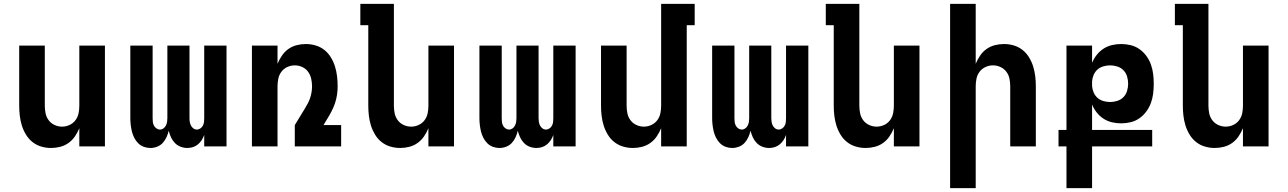

<svg xmlns="http://www.w3.org/2000/svg" viewBox="-20 -755 6640 990"><path d="M243 8Q217 8 192 0.5Q167 -7 147 -23Q127 -39 113.5 -61.5Q100 -84 92.5 -108.5Q85 -133 82 -158.5Q79 -184 79 -210V-520H211V-210Q211 -190 215 -170.5Q219 -151 231 -135Q243 -119 261.5 -110.5Q280 -102 300 -102Q320 -102 338.5 -110.5Q357 -119 369 -135Q381 -151 385 -170.5Q389 -190 389 -210V-520H521V0H389V-94Q380 -72 366.5 -52Q353 -32 333.5 -18Q314 -4 290.5 2Q267 8 243 8Z M755 8Q738 8 721.5 2Q705 -4 692.5 -16.5Q680 -29 672 -45Q664 -61 660 -77.5Q656 -94 654 -111.5Q652 -129 652 -146V-520H767V-146Q767 -136 768 -126.5Q769 -117 773.5 -108Q778 -99 786.5 -93Q795 -87 805 -87Q815 -87 823 -93Q831 -99 835.5 -108Q840 -117 841.5 -126.5Q843 -136 843 -146V-520H957V-146Q957 -136 958.5 -126.5Q960 -117 964.5 -108Q969 -99 977 -93Q985 -87 995 -87Q1005 -87 1013.5 -93Q1022 -99 1026.5 -108Q1031 -117 1032 -126.5Q1033 -136 1033 -146V-520H1148V0H1033V-59Q1028 -45 1020 -32.5Q1012 -20 1000.5 -10.5Q989 -1 975 3.5Q961 8 946 8Q928 8 911 1.5Q894 -5 881.5 -18Q869 -31 861.5 -47.5Q854 -64 850 -81Q846 -64 838.5 -47.5Q831 -31 819 -18Q807 -5 790 1.5Q773 8 756 8Z M1279 0V-520H1411V-426Q1420 -448 1433.5 -468Q1447 -488 1466.5 -502Q1486 -516 1509.5 -522Q1533 -528 1557 -528Q1583 -528 1608 -520.5Q1633 -513 1653 -497Q1673 -481 1686.5 -458.5Q1700 -436 1707.5 -411.5Q1715 -387 1718 -361.5Q1721 -336 1721 -310Q1721 -287 1717.5 -264.5Q1714 -242 1706.5 -220.5Q1699 -199 1688.5 -179Q1678 -159 1666 -140L1648 -110H1739V0H1500V-110L1553 -197Q1561 -210 1568 -223.5Q1575 -237 1579.5 -251Q1584 -265 1586.5 -280Q1589 -295 1589 -310Q1589 -330 1584.5 -349.5Q1580 -369 1568.5 -385Q1557 -401 1538.5 -409.5Q1520 -418 1500 -418Q1480 -418 1461.5 -409.5Q1443 -401 1431 -385Q1419 -369 1415 -349.5Q1411 -330 1411 -310V0Z M2043 8Q2017 8 1992 0.5Q1967 -7 1947 -23Q1927 -39 1913.5 -61.5Q1900 -84 1892.5 -108.5Q1885 -133 1882 -158.5Q1879 -184 1879 -210V-625H1838V-735H2011V-210Q2011 -190 2015 -170.5Q2019 -151 2031 -135Q2043 -119 2061.5 -110.5Q2080 -102 2100 -102Q2120 -102 2138.5 -110.5Q2157 -119 2169 -135Q2181 -151 2185 -170.5Q2189 -190 2189 -210V-520H2321V0H2189V-94Q2180 -72 2166.5 -52Q2153 -32 2133.5 -18Q2114 -4 2090.5 2Q2067 8 2043 8Z M2555 8Q2538 8 2521.5 2Q2505 -4 2492.5 -16.5Q2480 -29 2472 -45Q2464 -61 2460 -77.5Q2456 -94 2454 -111.5Q2452 -129 2452 -146V-520H2567V-146Q2567 -136 2568 -126.5Q2569 -117 2573.5 -108Q2578 -99 2586.5 -93Q2595 -87 2605 -87Q2615 -87 2623 -93Q2631 -99 2635.5 -108Q2640 -117 2641.5 -126.5Q2643 -136 2643 -146V-520H2757V-146Q2757 -136 2758.5 -126.5Q2760 -117 2764.5 -108Q2769 -99 2777 -93Q2785 -87 2795 -87Q2805 -87 2813.5 -93Q2822 -99 2826.5 -108Q2831 -117 2832 -126.5Q2833 -136 2833 -146V-520H2948V0H2833V-59Q2828 -45 2820 -32.5Q2812 -20 2800.5 -10.5Q2789 -1 2775 3.5Q2761 8 2746 8Q2728 8 2711 1.5Q2694 -5 2681.5 -18Q2669 -31 2661.5 -47.5Q2654 -64 2650 -81Q2646 -64 2638.5 -47.5Q2631 -31 2619 -18Q2607 -5 2590 1.5Q2573 8 2556 8Z M3243 8Q3217 8 3192 0.5Q3167 -7 3147 -23Q3127 -39 3113.5 -61.5Q3100 -84 3092.5 -108.5Q3085 -133 3082 -158.5Q3079 -184 3079 -210V-520H3211V-210Q3211 -190 3215 -170.5Q3219 -151 3231 -135Q3243 -119 3261.5 -110.5Q3280 -102 3300 -102Q3320 -102 3338.5 -110.5Q3357 -119 3369 -135Q3381 -151 3385 -170.5Q3389 -190 3389 -210V-735H3562V-625H3521V0H3389V-94Q3380 -72 3366.5 -52Q3353 -32 3333.5 -18Q3314 -4 3290.5 2Q3267 8 3243 8Z M3755 8Q3738 8 3721.5 2Q3705 -4 3692.5 -16.5Q3680 -29 3672 -45Q3664 -61 3660 -77.5Q3656 -94 3654 -111.5Q3652 -129 3652 -146V-520H3767V-146Q3767 -136 3768 -126.5Q3769 -117 3773.5 -108Q3778 -99 3786.5 -93Q3795 -87 3805 -87Q3815 -87 3823 -93Q3831 -99 3835.5 -108Q3840 -117 3841.5 -126.5Q3843 -136 3843 -146V-520H3957V-146Q3957 -136 3958.5 -126.5Q3960 -117 3964.5 -108Q3969 -99 3977 -93Q3985 -87 3995 -87Q4005 -87 4013.5 -93Q4022 -99 4026.5 -108Q4031 -117 4032 -126.5Q4033 -136 4033 -146V-520H4148V0H4033V-59Q4028 -45 4020 -32.5Q4012 -20 4000.5 -10.5Q3989 -1 3975 3.5Q3961 8 3946 8Q3928 8 3911 1.5Q3894 -5 3881.5 -18Q3869 -31 3861.5 -47.5Q3854 -64 3850 -81Q3846 -64 3838.5 -47.5Q3831 -31 3819 -18Q3807 -5 3790 1.5Q3773 8 3756 8Z M4443 8Q4417 8 4392 0.5Q4367 -7 4347 -23Q4327 -39 4313.5 -61.5Q4300 -84 4292.5 -108.5Q4285 -133 4282 -158.5Q4279 -184 4279 -210V-625H4238V-735H4411V-210Q4411 -190 4415 -170.5Q4419 -151 4431 -135Q4443 -119 4461.5 -110.5Q4480 -102 4500 -102Q4520 -102 4538.5 -110.5Q4557 -119 4569 -135Q4581 -151 4585 -170.5Q4589 -190 4589 -210V-520H4721V0H4589V-94Q4580 -72 4566.5 -52Q4553 -32 4533.5 -18Q4514 -4 4490.5 2Q4467 8 4443 8Z M4879 215V-735H5011V-426Q5020 -448 5033.5 -468Q5047 -488 5066.5 -502Q5086 -516 5109.5 -522Q5133 -528 5157 -528Q5183 -528 5208 -520.5Q5233 -513 5253 -497Q5273 -481 5286.5 -458.5Q5300 -436 5307.5 -411.5Q5315 -387 5318 -361.5Q5321 -336 5321 -310V0H5189V-310Q5189 -330 5185 -349.5Q5181 -369 5169 -385Q5157 -401 5138.5 -409.5Q5120 -418 5100 -418Q5080 -418 5061.5 -409.5Q5043 -401 5031 -385Q5019 -369 5015 -349.5Q5011 -330 5011 -310V215Z M5479 215V0H5438V-85H5479V-520H5611V-431Q5620 -453 5635 -472Q5650 -491 5670 -504Q5690 -517 5713.5 -522.5Q5737 -528 5761 -528Q5786 -528 5810.5 -522Q5835 -516 5855.5 -501.5Q5876 -487 5891 -466.5Q5906 -446 5914.5 -422Q5923 -398 5926 -373Q5929 -348 5929 -323Q5929 -298 5926 -273Q5923 -248 5914.5 -224.5Q5906 -201 5891 -180.5Q5876 -160 5855.5 -145.5Q5835 -131 5810.5 -125Q5786 -119 5761 -119Q5737 -119 5713.5 -124.5Q5690 -130 5670 -143Q5650 -156 5635 -175Q5620 -194 5611 -216V-85H5921V0H5611V215ZM5704 -229Q5723 -229 5741.5 -235Q5760 -241 5773 -254.5Q5786 -268 5791.5 -286.5Q5797 -305 5797 -323Q5797 -342 5791.5 -360.5Q5786 -379 5773 -392.5Q5760 -406 5741.5 -412Q5723 -418 5704 -418Q5687 -418 5669.5 -413Q5652 -408 5639 -396.5Q5626 -385 5619 -368.5Q5612 -352 5611 -335V-312Q5612 -295 5619 -278.5Q5626 -262 5639 -250.5Q5652 -239 5669.5 -234Q5687 -229 5704 -229Z M6243 8Q6217 8 6192 0.5Q6167 -7 6147 -23Q6127 -39 6113.5 -61.5Q6100 -84 6092.5 -108.5Q6085 -133 6082 -158.5Q6079 -184 6079 -210V-625H6038V-735H6211V-210Q6211 -190 6215 -170.5Q6219 -151 6231 -135Q6243 -119 6261.5 -110.5Q6280 -102 6300 -102Q6320 -102 6338.5 -110.5Q6357 -119 6369 -135Q6381 -151 6385 -170.5Q6389 -190 6389 -210V-520H6521V0H6389V-94Q6380 -72 6366.5 -52Q6353 -32 6333.5 -18Q6314 -4 6290.5 2Q6267 8 6243 8Z"/></svg>

Font: Iosevka Extrabold Extended
Style: Regular
Weight: 800
Width: 7
Monospace: yes
Designer: Belleve Invis
Foundry: Belleve Invis
Version: Version 32.5.0; ttfautohint (v1.8.4)